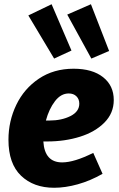

<svg xmlns="http://www.w3.org/2000/svg" viewBox="-20 -875 562 908"><path d="M203 -206H185Q191 -107 274 -107Q331 -107 421 -152L465 -53Q407 -20 348 -3.5Q289 13 236 13Q139 13 79.5 -44Q20 -101 20 -214Q20 -302 57 -379Q94 -456 164 -503Q234 -550 328 -550Q417 -550 467.5 -510Q518 -470 518 -402Q518 -340 474 -295.5Q430 -251 358.5 -228.5Q287 -206 203 -206ZM197 -305H214Q271 -305 313 -326Q355 -347 355 -385Q355 -406 341.5 -419.5Q328 -433 305 -433Q268 -433 240 -396.5Q212 -360 197 -305ZM318 -636 236 -598 114 -802 224 -855ZM496 -634 412 -598 298 -806 410 -855Z"/></svg>

Font: Bitter Pro ExtraBold
Style: Italic
Weight: 800
Italic angle: -9°
Designer: Sol Matas, and Bitter project Authors
Foundry: Sol Matas
Version: Version 1.010